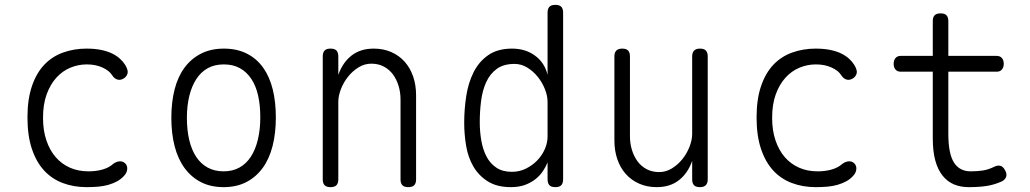

<svg xmlns="http://www.w3.org/2000/svg" viewBox="-20 -760 4240 790"><path d="M93 -277Q93 -352 111.5 -406Q130 -460 162.5 -494Q195 -528 240 -544Q285 -560 336 -560Q370 -560 396.5 -554.5Q423 -549 442 -539.5Q461 -530 474 -518Q487 -506 495 -493Q509 -470 504.5 -456.5Q500 -443 487 -436Q474 -429 462 -433Q450 -437 441 -451Q430 -469 402 -482Q374 -495 337 -495Q302 -495 269.5 -481.5Q237 -468 212 -440.5Q187 -413 172 -372Q157 -331 157 -275Q157 -223 171 -182Q185 -141 209.5 -113Q234 -85 268 -70Q302 -55 344 -55Q376 -55 402 -62.5Q428 -70 445 -85Q456 -94 470 -96Q484 -98 495 -88Q500 -83 502 -77Q504 -71 503.5 -64Q503 -57 499.5 -49.5Q496 -42 489 -35Q477 -22 461 -13.5Q445 -5 426 0.5Q407 6 384.5 8Q362 10 336 10Q283 10 238 -7Q193 -24 161 -59Q129 -94 111 -148Q93 -202 93 -277Z M900 10Q847 10 807 -10.5Q767 -31 739.5 -68.5Q712 -106 698.5 -158.5Q685 -211 685 -275Q685 -340 698.5 -392.5Q712 -445 739.5 -482Q767 -519 807.5 -539.5Q848 -560 901 -560Q955 -560 995.5 -539.5Q1036 -519 1062.5 -482Q1089 -445 1102 -393Q1115 -341 1115 -277Q1115 -212 1101.5 -159Q1088 -106 1060.5 -68.5Q1033 -31 993 -10.5Q953 10 900 10ZM900 -55Q937 -55 965 -70.5Q993 -86 1012 -115Q1031 -144 1041 -185.5Q1051 -227 1051 -277Q1051 -327 1042 -367Q1033 -407 1014 -435.5Q995 -464 967 -479.5Q939 -495 901 -495Q863 -495 835 -479.5Q807 -464 788 -435Q769 -406 759 -365.5Q749 -325 749 -275Q749 -225 758.5 -184.5Q768 -144 787 -115Q806 -86 834.5 -70.5Q863 -55 900 -55Z M1372 -341V-22Q1372 -6 1364.5 2Q1357 10 1340 10Q1323 10 1315.5 2Q1308 -6 1308 -22V-528Q1308 -544 1315.5 -552Q1323 -560 1340 -560Q1357 -560 1364.5 -552Q1372 -544 1372 -528V-452Q1390 -503 1426.5 -531.5Q1463 -560 1518 -560Q1558 -560 1590.5 -545.5Q1623 -531 1645.5 -505.5Q1668 -480 1680 -445Q1692 -410 1692 -368V-22Q1692 -6 1684.5 2Q1677 10 1660 10Q1643 10 1635.5 2Q1628 -6 1628 -22V-351Q1628 -380 1620 -406.5Q1612 -433 1597 -453.5Q1582 -474 1559.5 -486Q1537 -498 1508 -498Q1480 -498 1455.5 -483Q1431 -468 1412.5 -445Q1394 -422 1383 -394Q1372 -366 1372 -341Z M2265 10Q2248 10 2240.5 2Q2233 -6 2233 -23V-92Q2226 -74 2214 -56Q2202 -38 2184 -23.5Q2166 -9 2141 0.5Q2116 10 2082 10Q2025 10 1987.5 -13.5Q1950 -37 1928 -74.5Q1906 -112 1898 -159.5Q1890 -207 1890 -255Q1890 -311 1898.5 -365.5Q1907 -420 1929 -463.5Q1951 -507 1989.5 -533.5Q2028 -560 2087 -560Q2142 -560 2181.5 -531Q2221 -502 2233 -452V-708Q2233 -724 2240.5 -732Q2248 -740 2265 -740Q2282 -740 2289.5 -732Q2297 -724 2297 -708V-23Q2297 -6 2289.5 2Q2282 10 2265 10ZM2086 -53Q2117 -53 2143.5 -66Q2170 -79 2190 -99.5Q2210 -120 2221.5 -146Q2233 -172 2233 -198V-341Q2233 -366 2222 -393.5Q2211 -421 2192.5 -444Q2174 -467 2149.5 -482Q2125 -497 2097 -497Q2052 -497 2024 -476.5Q1996 -456 1980.5 -422Q1965 -388 1959.5 -345Q1954 -302 1954 -258Q1954 -218 1960.5 -181Q1967 -144 1982 -115.5Q1997 -87 2022.5 -70Q2048 -53 2086 -53Z M2828 -209V-528Q2828 -544 2836 -552Q2844 -560 2860 -560Q2877 -560 2884.5 -552Q2892 -544 2892 -528V-22Q2892 -6 2884 2Q2876 10 2860 10Q2843 10 2835.5 2Q2828 -6 2828 -22V-98Q2810 -47 2773.5 -18.5Q2737 10 2682 10Q2642 10 2609.5 -4.5Q2577 -19 2554.5 -44.5Q2532 -70 2520 -105Q2508 -140 2508 -182V-528Q2508 -544 2516 -552Q2524 -560 2540 -560Q2557 -560 2564.5 -552Q2572 -544 2572 -528V-199Q2572 -170 2580 -143.5Q2588 -117 2603 -96.5Q2618 -76 2640.5 -64Q2663 -52 2692 -52Q2720 -52 2744.5 -67Q2769 -82 2787.5 -105Q2806 -128 2817 -156Q2828 -184 2828 -209Z M3093 -277Q3093 -352 3111.5 -406Q3130 -460 3162.5 -494Q3195 -528 3240 -544Q3285 -560 3336 -560Q3370 -560 3396.5 -554.5Q3423 -549 3442 -539.5Q3461 -530 3474 -518Q3487 -506 3495 -493Q3509 -470 3504.5 -456.5Q3500 -443 3487 -436Q3474 -429 3462 -433Q3450 -437 3441 -451Q3430 -469 3402 -482Q3374 -495 3337 -495Q3302 -495 3269.5 -481.5Q3237 -468 3212 -440.5Q3187 -413 3172 -372Q3157 -331 3157 -275Q3157 -223 3171 -182Q3185 -141 3209.5 -113Q3234 -85 3268 -70Q3302 -55 3344 -55Q3376 -55 3402 -62.5Q3428 -70 3445 -85Q3456 -94 3470 -96Q3484 -98 3495 -88Q3500 -83 3502 -77Q3504 -71 3503.5 -64Q3503 -57 3499.5 -49.5Q3496 -42 3489 -35Q3477 -22 3461 -13.5Q3445 -5 3426 0.5Q3407 6 3384.5 8Q3362 10 3336 10Q3283 10 3238 -7Q3193 -24 3161 -59Q3129 -94 3111 -148Q3093 -202 3093 -277Z M4081 -530Q4095 -530 4102.5 -521Q4110 -512 4110 -497.5Q4110 -483 4102.5 -474Q4095 -465 4081 -465H3882V-209Q3882 -128 3905 -91.5Q3928 -55 3974 -55Q4001 -55 4024 -58.5Q4047 -62 4071 -74Q4086 -81 4097 -77.5Q4108 -74 4115 -60Q4124 -45 4120 -33Q4116 -21 4103 -14Q4072 0 4040.5 5Q4009 10 3965 10Q3933 10 3906 -1Q3879 -12 3859 -36.5Q3839 -61 3828.5 -99Q3818 -137 3818 -191V-465H3686Q3672 -465 3664.5 -474Q3657 -483 3657 -497.5Q3657 -512 3664.5 -521Q3672 -530 3686 -530H3818V-673Q3818 -689 3825.5 -697Q3833 -705 3850 -705Q3867 -705 3874.5 -697Q3882 -689 3882 -673V-530Z"/></svg>

Font: Maple Mono ExtraLight
Style: Regular
Weight: 275
Monospace: yes
Designer: subframe7536
Version: Version 7.000